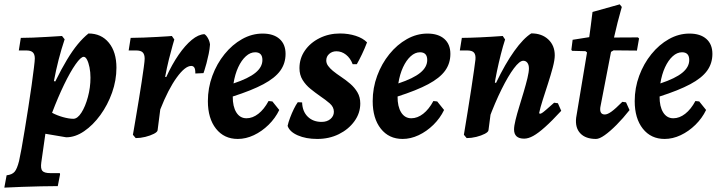

<svg xmlns="http://www.w3.org/2000/svg" viewBox="-49 -627 3305 883"><path d="M-18.6 179.2Q6.7 176.3 18.1 163Q29.6 149.7 38.7 113.2Q43 94.9 50 56.4Q57 17.9 65.1 -32.1Q73.1 -82 81.5 -134.6Q89.8 -187.2 96.4 -234.6Q103 -281.9 107 -315.1Q111.1 -348.2 111.1 -358.1Q111.1 -377.3 102 -386.1Q92.9 -394.9 72.6 -394.9H37.5L46.7 -452.8Q69.5 -452.8 101.9 -454Q134.3 -455.2 169.7 -457.4Q205.1 -459.6 236.2 -461.5L248.3 -446.3Q217.8 -355.3 198.9 -254.1L205.2 -252.4Q233.9 -310.6 259 -352.2Q284.1 -393.8 308.4 -423.3Q332.6 -452.7 357.9 -473Q416.9 -473 451.7 -430.4Q486.5 -387.8 486.5 -315.6Q486.5 -257.7 466.4 -201Q446.3 -144.4 412.6 -98Q378.9 -51.5 338 -23.6Q297.2 4.4 255.6 4.4L159.7 -11.8L140.9 120.2Q136.9 148.6 145.9 158.9Q154.9 169.2 182.9 169.2H226.2L227.2 175.2L216.7 228.9Q182.5 228.9 139 229.9Q95.6 230.9 51.7 232.4Q7.7 233.9 -29.1 235.9ZM335.9 -365.7Q322.7 -365.7 298.5 -331.2Q274.3 -296.8 246 -238.4Q217.7 -180 190.5 -108.3Q213 -96.2 240.6 -88.4Q268.3 -80.7 288.1 -80.7Q307.5 -80.7 325.5 -109Q343.6 -137.4 355.3 -181Q367.1 -224.6 367.1 -269.8Q367.1 -295.5 362.6 -317.4Q358.1 -339.3 351.2 -352.5Q344.3 -365.7 335.9 -365.7Z M562.2 -7.2Q562.2 -7.2 566.2 -29.8Q570.2 -52.4 576.2 -88.8Q582.2 -125.3 589.3 -167.2Q596.3 -209.2 602.3 -248.8Q608.3 -288.5 612.3 -317.9Q616.3 -347.2 616.3 -357.2Q616.3 -376.7 607.5 -385.8Q598.7 -394.9 577.8 -394.9H542.7L551.9 -452.8Q579.5 -452.8 611.9 -454.2Q644.4 -455.7 673.9 -457.1Q703.5 -458.6 722.4 -460Q741.4 -461.5 741.4 -461.5L752.7 -445.4Q752.7 -445.4 745.2 -419.6Q737.7 -393.8 727.9 -354.4Q718.1 -315 710.4 -273.1L715.7 -273Q742 -330.9 772.2 -374.6Q802.4 -418.4 832.9 -443.6Q863.4 -468.8 891.2 -469.9Q899.8 -464.8 907.4 -451.1Q915 -437.5 916.8 -422.5Q915.5 -402.2 910.8 -379.2Q906.1 -356.2 900.7 -336.1Q895.3 -315.9 891.1 -303.3Q886.8 -290.7 886.8 -290.7L849.3 -289Q849.7 -308 844.9 -315.9Q840 -323.8 830.6 -323.8Q802.2 -323.8 763.6 -270.3Q724.9 -216.9 688.1 -123.8L675.8 -28Q674.9 -20 658.6 -11.6Q642.3 -3.2 619.4 2.5Q596.6 8.1 575.1 8.1Z M1264.3 -379.2Q1264.3 -335.4 1239.9 -301.7Q1215.4 -268 1162.3 -239.7Q1109.2 -211.3 1021.4 -183.2Q1021 -137.3 1037.8 -110.2Q1054.6 -83.1 1084.6 -83.1Q1112.8 -83.1 1139.2 -103.7Q1165.6 -124.3 1186.1 -162.4L1203.7 -160.5L1235.3 -121.2Q1217.2 -83.5 1186.2 -53Q1155.1 -22.6 1118.4 -5.3Q1081.7 12 1044.6 12Q981.6 12 944.3 -35.2Q907 -82.4 907 -162Q907 -222.7 927.6 -278.4Q948.2 -334.2 983.7 -378Q1019.1 -421.8 1064.3 -447.2Q1109.6 -472.6 1158.8 -472.6Q1208.5 -472.6 1236.4 -448.1Q1264.3 -423.5 1264.3 -379.2ZM1124.5 -386.6Q1102.1 -386.6 1081.8 -368.3Q1061.5 -350 1046.5 -317.7Q1031.6 -285.4 1024.9 -243.3Q1093.9 -266.2 1125.8 -292.4Q1157.8 -318.5 1157.8 -351Q1157.8 -386.6 1124.5 -386.6Z M1340.4 -156Q1341.7 -114.5 1366.3 -90.4Q1390.8 -66.4 1430.1 -66.4Q1455 -66.4 1470.8 -79.8Q1486.5 -93.2 1486.5 -112.9Q1486.5 -134.8 1467.6 -151.4Q1448.6 -167.9 1422.6 -185.4Q1400.6 -200.8 1378.9 -218.4Q1357.2 -235.9 1342.7 -259.2Q1328.2 -282.5 1328.2 -313.6Q1328.2 -358.4 1353.1 -394.4Q1377.9 -430.4 1420.7 -451.7Q1463.5 -473 1514.8 -473Q1553.3 -473 1586.7 -462.3Q1620 -451.6 1639 -432.1Q1628.5 -404.2 1615.5 -377.1Q1602.5 -350.1 1591.9 -331.6H1573Q1562.4 -359.6 1542.3 -375.4Q1522.3 -391.2 1498.1 -391.2Q1478.6 -391.2 1465 -379.1Q1451.5 -367 1451.5 -348.9Q1451.5 -335.6 1460 -324Q1468.5 -312.4 1481.5 -301.5Q1498.5 -287.6 1520.2 -273.2Q1541.9 -258.8 1561.9 -241.6Q1581.9 -224.3 1594.9 -202.3Q1607.9 -180.2 1607.9 -151Q1607.9 -106.7 1581 -69.5Q1554.2 -32.3 1509.5 -10.1Q1464.8 12 1410.1 12Q1357.8 12 1320.2 -4.6Q1282.6 -21.2 1273.7 -48.1Q1277.2 -64.9 1285.1 -85.6Q1292.9 -106.4 1302.4 -125.8Q1311.9 -145.2 1320.5 -156.9Z M2022.3 -379.2Q2022.3 -335.4 1997.9 -301.7Q1973.4 -268 1920.3 -239.7Q1867.2 -211.3 1779.4 -183.2Q1779 -137.3 1795.8 -110.2Q1812.6 -83.1 1842.6 -83.1Q1870.8 -83.1 1897.2 -103.7Q1923.6 -124.3 1944.1 -162.4L1961.7 -160.5L1993.3 -121.2Q1975.2 -83.5 1944.2 -53Q1913.1 -22.6 1876.4 -5.3Q1839.7 12 1802.6 12Q1739.6 12 1702.3 -35.2Q1665 -82.4 1665 -162Q1665 -222.7 1685.6 -278.4Q1706.2 -334.2 1741.7 -378Q1777.1 -421.8 1822.3 -447.2Q1867.6 -472.6 1916.8 -472.6Q1966.5 -472.6 1994.4 -448.1Q2022.3 -423.5 2022.3 -379.2ZM1882.5 -386.6Q1860.1 -386.6 1839.8 -368.3Q1819.5 -350 1804.5 -317.7Q1789.6 -285.4 1782.9 -243.3Q1851.9 -266.2 1883.8 -292.4Q1915.8 -318.5 1915.8 -351Q1915.8 -386.6 1882.5 -386.6Z M2361.5 10.6Q2315.1 10.6 2315.1 -31.9Q2315.1 -47.6 2322 -75.7Q2328.8 -103.8 2339.2 -137.3Q2349.5 -170.9 2359.7 -205Q2369.8 -239.1 2376.7 -267.5Q2383.5 -295.9 2383.5 -312.4Q2383.5 -328.6 2376.5 -338.1Q2369.4 -347.6 2357.6 -347.6Q2340.5 -347.6 2314.4 -312.7Q2288.3 -277.9 2257.8 -216.5Q2227.3 -155.1 2197.6 -75.2L2211.5 -250.5L2232.3 -245.8Q2274.4 -333.8 2316.1 -392.1Q2357.8 -450.5 2394.4 -473.5Q2443 -473.5 2472.7 -445.5Q2502.3 -417.6 2502.3 -372.5Q2502.3 -351.5 2493.2 -316.8Q2484 -282.1 2471.3 -242.9Q2458.6 -203.7 2447.1 -167.8Q2435.7 -132 2430.5 -107.2L2433.5 -103.7Q2437.6 -103.7 2443.4 -107.2Q2449.2 -110.7 2462.2 -121.9Q2475.3 -133.1 2499.4 -154.6L2516.8 -152.2L2532.1 -117.4Q2489 -70.6 2457.6 -42.6Q2426.3 -14.6 2403.5 -2Q2380.7 10.6 2361.5 10.6ZM2097.2 8.1 2084.4 -7.2Q2093 -58.5 2101.9 -114.1Q2110.8 -169.7 2118.6 -220.1Q2126.3 -270.4 2131.3 -306.2Q2136.2 -342 2137.6 -353.6Q2139.4 -375.5 2130.7 -385.2Q2122.1 -394.9 2100.4 -394.9H2065.7L2075 -452.8Q2105.4 -452.8 2157.9 -455.2Q2210.4 -457.6 2263.1 -461.5L2273.9 -445.4Q2264.1 -415.6 2254.3 -376.8Q2244.5 -338 2236.5 -299.8Q2228.5 -261.5 2224.4 -231.9L2210.4 -126.6L2197.5 -28Q2196.6 -20 2180.5 -11.6Q2164.4 -3.2 2141.6 2.5Q2118.8 8.1 2097.2 8.1Z M2830.1 -156.4 2846.2 -120.7Q2816.4 -82.9 2786.5 -52.8Q2756.6 -22.7 2732.1 -5.4Q2707.6 12 2692 12Q2644 12 2619.7 -13.9Q2595.3 -39.8 2600.7 -85.6L2650.7 -385.8L2643.9 -391.6L2581.7 -393.3L2578.7 -398.3L2584.5 -444L2660.9 -456.1Q2664.9 -483.7 2668.2 -510.3Q2671.4 -536.9 2673.7 -554.5Q2676 -572 2676 -572L2801.1 -607L2810.7 -595Q2810.7 -595 2805.2 -575.2Q2799.6 -555.5 2791.2 -523.3Q2782.9 -491.2 2774.8 -454.4L2884.6 -455L2890 -450.2L2880.2 -394.4L2773 -395.4L2761.1 -388.5L2711.8 -133.3Q2707.7 -100.5 2732.5 -100.5Q2744.7 -100.5 2762.9 -113.5Q2781.2 -126.6 2813.1 -158.7Z M3227.3 -379.2Q3227.3 -335.4 3202.9 -301.7Q3178.4 -268 3125.3 -239.7Q3072.2 -211.3 2984.4 -183.2Q2984 -137.3 3000.8 -110.2Q3017.6 -83.1 3047.6 -83.1Q3075.8 -83.1 3102.2 -103.7Q3128.6 -124.3 3149.1 -162.4L3166.7 -160.5L3198.3 -121.2Q3180.2 -83.5 3149.2 -53Q3118.1 -22.6 3081.4 -5.3Q3044.7 12 3007.6 12Q2944.6 12 2907.3 -35.2Q2870 -82.4 2870 -162Q2870 -222.7 2890.6 -278.4Q2911.2 -334.2 2946.7 -378Q2982.1 -421.8 3027.3 -447.2Q3072.6 -472.6 3121.8 -472.6Q3171.5 -472.6 3199.4 -448.1Q3227.3 -423.5 3227.3 -379.2ZM3087.5 -386.6Q3065.1 -386.6 3044.8 -368.3Q3024.5 -350 3009.5 -317.7Q2994.6 -285.4 2987.9 -243.3Q3056.9 -266.2 3088.8 -292.4Q3120.8 -318.5 3120.8 -351Q3120.8 -386.6 3087.5 -386.6Z"/></svg>

Font: Alegreya
Style: Italic
Weight: 400
Italic angle: -7°
Designer: Juan Pablo del Peral
Foundry: Huerta Tipografica
Version: Version 2.009